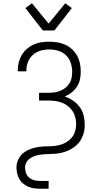

<svg xmlns="http://www.w3.org/2000/svg" viewBox="-20 -935 590 1165"><path d="M222 210Q204 210 186 207.5Q168 205 151 197.5Q134 190 120 178.5Q106 167 97 151Q88 135 84 117Q80 99 80 81Q80 56 91 32.5Q102 9 121.5 -6.5Q141 -22 165.5 -31Q190 -40 215 -43.5Q240 -47 265 -47Q290 -47 315.5 -50Q341 -53 364.5 -63Q388 -73 406.5 -90.5Q425 -108 433.5 -132Q442 -156 442 -182Q442 -202 437 -222.5Q432 -243 420.5 -260.5Q409 -278 392.5 -291Q376 -304 356.5 -311.5Q337 -319 316.5 -322Q296 -325 275 -325H217V-372H275Q293 -372 311 -374.5Q329 -377 346 -384Q363 -391 377.5 -402.5Q392 -414 401.5 -429.5Q411 -445 414.5 -463.5Q418 -482 418 -500Q418 -527 409 -554Q400 -581 380 -600Q360 -619 333 -627Q306 -635 279 -635Q252 -635 226 -627.5Q200 -620 180 -602.5Q160 -585 150 -559.5Q140 -534 140 -508V-502H88V-509Q88 -534 94 -557.5Q100 -581 112.5 -602Q125 -623 143.5 -639Q162 -655 184.5 -665Q207 -675 231 -678.5Q255 -682 279 -682Q304 -682 328.5 -678Q353 -674 376 -663.5Q399 -653 417.5 -635.5Q436 -618 448 -596.5Q460 -575 465 -550Q470 -525 470 -500Q470 -476 465 -452.5Q460 -429 446.5 -408.5Q433 -388 413.5 -373Q394 -358 372 -350Q399 -341 422.5 -325Q446 -309 463 -286.5Q480 -264 487 -236Q494 -208 494 -180Q494 -161 492 -147Q490 -133 485 -118Q480 -103 472 -89Q464 -75 453.5 -63.5Q443 -52 430 -42.5Q417 -33 403 -26Q389 -19 374 -14Q359 -9 343.5 -6Q328 -3 312.5 -2Q297 -1 281 -0.5Q265 0 249.5 1Q234 2 218.5 4.5Q203 7 188 12.5Q173 18 160 27.5Q147 37 139.5 51.5Q132 66 132 81Q132 99 138 115.5Q144 132 157.5 143Q171 154 188 158.5Q205 163 222 163H275V210ZM240 -750 134 -886 174 -915 275 -792 376 -915 416 -886 310 -750Z"/></svg>

Font: Lode Dark
Style: Regular
Weight: 400
Monospace: yes
Designer: Belleve Invis
Foundry: Belleve Invis
Version: Version 29.2.0; ttfautohint (v1.8.3)